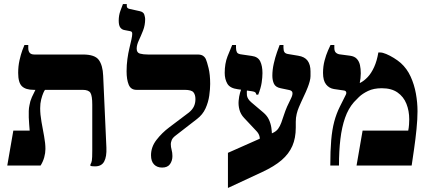

<svg xmlns="http://www.w3.org/2000/svg" viewBox="-20 -820 2129 951"><path d="M451 4Q445 4 439 3.5Q433 3 428 2V-6Q433 -13 435 -25Q437 -37 437 -75V-302Q437 -345 428 -360Q419 -375 389 -375H147Q107 -375 88.5 -393Q70 -411 70 -459Q70 -492 76.5 -521Q83 -550 90.5 -570.5Q98 -591 101 -597H120V-582Q120 -567 127 -558.5Q134 -550 150 -550H391Q450 -550 469.5 -523Q489 -496 491 -445L507 -89Q509 -44 496 -20Q483 4 451 4ZM16 0 46 -173H127Q126 -188 124.5 -204.5Q123 -221 122.5 -238Q122 -255 122.5 -270.5Q123 -286 126 -299Q129 -319 138 -339Q147 -359 155 -374V-393H203V-375Q200 -372 194.5 -359.5Q189 -347 184 -327.5Q179 -308 179 -284Q179 -253 185.5 -216.5Q192 -180 198.5 -145Q205 -110 205 -82Q205 -62 199 -40.5Q193 -19 181 0Z M783 10Q758 10 743 -5.5Q728 -21 728 -51Q728 -92 755 -127Q782 -162 818 -189L916 -263Q933 -277 940.5 -293Q948 -309 948 -329Q948 -351 938 -363Q928 -375 894 -375H656Q628 -375 617.5 -400.5Q607 -426 607 -467Q607 -498 611 -527.5Q615 -557 621 -581.5Q627 -606 631 -624.5Q635 -643 635 -652Q635 -660 632 -662.5Q629 -665 623 -666L597 -671Q584 -673 576 -683.5Q568 -694 568 -718Q568 -744 576.5 -767Q585 -790 589 -800H608V-790Q608 -779 621 -776L671 -765Q691 -761 695 -747Q699 -733 699 -726Q699 -695 688.5 -668.5Q678 -642 667.5 -619.5Q657 -597 657 -579Q657 -559 673 -554.5Q689 -550 713 -550H959Q977 -550 986.5 -543Q996 -536 1000 -526Q1005 -515 1013 -483Q1021 -451 1021 -404Q1021 -379 1016.5 -346.5Q1012 -314 998 -283Q984 -252 955 -230L853 -151Q835 -138 830.5 -126Q826 -114 826 -107Q826 -92 830 -78Q834 -64 834 -47Q834 -24 822 -7Q810 10 783 10Z M1109 111V-63L1330 -161Q1348 -169 1357.5 -182Q1367 -195 1373.5 -213Q1380 -231 1386.5 -251Q1393 -271 1402 -292L1423 -336Q1430 -351 1428.5 -361Q1427 -371 1413 -374L1370 -383Q1345 -388 1337 -405Q1329 -422 1329 -445Q1329 -474 1336 -505Q1343 -536 1352 -561.5Q1361 -587 1365 -597H1384V-584Q1384 -569 1389 -561.5Q1394 -554 1409 -552L1457 -544Q1489 -539 1503.5 -519.5Q1518 -500 1518 -466V-443Q1518 -432 1514 -417Q1510 -402 1504.5 -388Q1499 -374 1495 -365L1471 -313Q1467 -304 1460.5 -289Q1454 -274 1449.5 -255.5Q1445 -237 1445 -217V-188Q1445 -136 1428 -97Q1411 -58 1375 -27Q1339 4 1279 32ZM1267 -129Q1267 -139 1265 -146Q1263 -153 1259 -159.5Q1255 -166 1250 -171L1189 -236Q1172 -254 1166 -276.5Q1160 -299 1162 -321Q1164 -343 1169 -360.5Q1174 -378 1179 -386L1205 -380Q1201 -366 1203 -348Q1205 -330 1225 -313L1284 -263Q1303 -247 1312 -227.5Q1321 -208 1324 -187.5Q1327 -167 1327 -149ZM1250 -351Q1248 -359 1244.5 -362.5Q1241 -366 1228 -368L1158 -378Q1119 -383 1106 -405.5Q1093 -428 1093 -459Q1093 -505 1107 -541Q1121 -577 1130 -597H1149V-583Q1149 -570 1153.5 -561Q1158 -552 1179 -550L1227 -543Q1258 -539 1269 -516Q1280 -493 1280 -458Q1280 -437 1276 -410.5Q1272 -384 1259 -351Z M1616 0Q1616 -73 1620.5 -125.5Q1625 -178 1635.5 -217.5Q1646 -257 1663 -291L1692 -349Q1697 -358 1694.5 -364.5Q1692 -371 1682 -372L1634 -379Q1610 -383 1595 -402Q1580 -421 1580 -459Q1580 -491 1587.5 -519.5Q1595 -548 1604.5 -569.5Q1614 -591 1617 -597H1636V-583Q1636 -567 1643 -560Q1650 -553 1661 -551L1714 -544Q1736 -541 1747.5 -528.5Q1759 -516 1763 -497.5Q1767 -479 1767 -457Q1767 -445 1765.5 -432Q1764 -419 1762 -410L1763 -409Q1783 -419 1801 -438Q1819 -457 1833 -487.5Q1847 -518 1854 -560H1864Q1875 -560 1893 -552.5Q1911 -545 1930.5 -533Q1950 -521 1965 -508Q1996 -480 2014 -440.5Q2032 -401 2040 -356.5Q2048 -312 2048 -269Q2048 -230 2043 -180Q2038 -130 2031 -82Q2024 -34 2019 0H1746L1776 -173H2002Q2005 -188 2006 -203Q2007 -218 2007 -229Q2007 -271 1993 -306Q1979 -341 1949 -362Q1919 -383 1871 -383Q1831 -383 1803 -369.5Q1775 -356 1758 -339.5Q1741 -323 1733 -314Q1705 -282 1689 -236Q1673 -190 1666 -131Q1659 -72 1659 0Z"/></svg>

Font: Frank Ruhl Libre ExtraBold
Style: Regular
Weight: 800
Designer: Yanek Iontef
Foundry: Fontef
Version: Version 6.003;gftools[0.9.30]